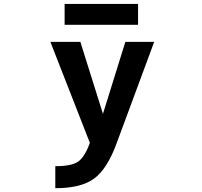

<svg xmlns="http://www.w3.org/2000/svg" viewBox="-20 -739 1040 988"><path d="M264.6 229.5V116.2Q347.7 116.2 381.8 92.8Q416 69.3 442.4 -3.9L239.3 -523.4H393.6L509.8 -153.3L625 -523.4H773.4L579.1 1Q531.2 130.9 463.9 180.2Q396.5 229.5 264.6 229.5ZM312.5 -611.3V-718.8H690.4V-611.3Z"/></svg>

Font: GenEi Gothic M Regular
Style: Bold
Weight: 700
Designer: o_tamon (Modified); [Source Han Sans]
Ryoko NISHIZUKA  (kana & ideographs); Paul D. Hunt (Latin, Greek & Cyrillic); Wenl
Version: Version 1.1a;Original Version 1.004